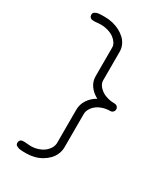

<svg xmlns="http://www.w3.org/2000/svg" viewBox="-234 -984 1053 1200"><g transform="rotate(30 292.0 -384.5)"><path d="M346.2 -284.7V-46.1Q346.2 -19.8 336.1 4.4Q325.9 28.6 308.1 47.1Q290.3 65.7 266.7 79.5Q243.2 93.3 215.1 100.5Q187 107.7 157.7 107.7Q156.7 107.7 154.5 107.7Q142.8 107.7 136.5 107.5Q130.1 107.4 118.8 106.4Q107.4 105.5 101 103.3Q94.5 101.1 87.6 97.4Q80.8 93.8 78.4 87.4Q75.9 81.1 77.1 72.8Q78.6 63 84 57.7Q89.4 52.5 98.6 51.4Q107.9 50.3 116.5 50.8Q125 51.3 137.6 52.6Q150.1 54 157.7 54Q186.8 54 212.3 45.3Q237.8 36.6 255.1 22.6Q272.5 8.5 282.5 -9.5Q292.5 -27.6 292.5 -46.1V-284.7Q292.5 -324.2 314 -356.9Q335.4 -389.6 372.1 -410.4Q335.4 -429.4 314 -459.6Q292.5 -489.7 292.5 -526.9V-734.6Q292.5 -750.2 282.7 -765.9Q272.9 -781.5 256 -794.3Q239 -807.1 213.1 -815.1Q187.3 -823 157.7 -823Q150.4 -823 137.6 -821.7Q124.8 -820.3 116.2 -819.9Q107.7 -819.6 98.5 -820.8Q89.4 -822 84 -827.4Q78.6 -832.8 77.1 -842.5Q75.9 -850.8 78.5 -857.1Q81.1 -863.3 87.8 -866.9Q94.5 -870.6 100.6 -872.8Q106.7 -875 117.9 -875.9Q129.2 -876.7 135.4 -876.8Q141.6 -877 153.3 -877Q156.2 -877 157.7 -877Q186.5 -877 214.2 -870.5Q241.9 -864 265.6 -851.6Q289.3 -839.1 307.5 -822Q325.7 -804.9 335.9 -782.3Q346.2 -759.8 346.2 -734.6V-526.9Q346.2 -511.2 356 -495.6Q365.7 -480 382.7 -467.2Q399.7 -454.3 425.5 -446.4Q451.4 -438.5 481 -438.5Q491.9 -438.5 499.9 -430.5Q507.8 -422.6 507.8 -411.6Q507.8 -400.6 499.9 -392.6Q491.9 -384.5 481 -384.5Q451.9 -384.5 426.4 -376Q400.9 -367.4 383.5 -353.4Q366.2 -339.4 356.2 -321.3Q346.2 -303.2 346.2 -284.7Z"/></g></svg>

Font: Tecnico
Style: Fino
Weight: 400
Version: Version 1.3